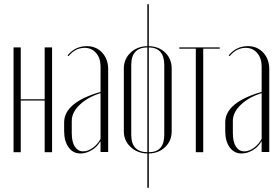

<svg xmlns="http://www.w3.org/2000/svg" viewBox="-20 -719 1322 907"><path d="M44 -495H78V-250H191V-495H226V0H191V-244H78V0H44Z M283 -100V-141Q283 -235 455 -285V-406Q455 -444 434 -468.5Q413 -493 380 -493Q336 -493 304 -454L299 -457Q335 -501 390 -501Q434 -501 462.5 -470.5Q491 -440 491 -392V-1H455V-50H453Q439 -25 413 -9.5Q387 6 360 6Q325 6 304 -23Q283 -52 283 -100ZM373 -4Q396 -4 419 -21Q442 -38 455 -63V-279Q394 -260 356.5 -224Q319 -188 319 -148V-90Q319 -49 333.5 -26.5Q348 -4 373 -4Z M676 -699H683V-501Q730 -500 760.5 -470.5Q791 -441 791 -395V-99Q791 -54 760.5 -24.5Q730 5 683 6V168H676V6Q628 5 596.5 -25Q565 -55 565 -99V-395Q565 -440 596.5 -470Q628 -500 676 -501ZM683 -495V0Q756 0 756 -82V-412Q756 -494 683 -495ZM676 0V-495Q600 -494 600 -412V-82Q600 -1 676 0Z M1018 -495V-489H940V0H905V-489H827V-495Z M1044 -100V-141Q1044 -235 1216 -285V-406Q1216 -444 1195 -468.5Q1174 -493 1141 -493Q1097 -493 1065 -454L1060 -457Q1096 -501 1151 -501Q1195 -501 1223.5 -470.5Q1252 -440 1252 -392V-1H1216V-50H1214Q1200 -25 1174 -9.5Q1148 6 1121 6Q1086 6 1065 -23Q1044 -52 1044 -100ZM1134 -4Q1157 -4 1180 -21Q1203 -38 1216 -63V-279Q1155 -260 1117.5 -224Q1080 -188 1080 -148V-90Q1080 -49 1094.5 -26.5Q1109 -4 1134 -4Z"/></svg>

Font: Moniqa ExtLt Narrow Display
Style: Regular
Weight: 200
Width: 4
Designer: Rajesh Rajput
Foundry: Rajesh Rajput
Version: Version 1.000